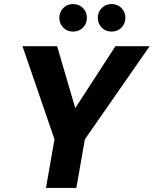

<svg xmlns="http://www.w3.org/2000/svg" viewBox="-20 -928 759 948"><path d="M207 0 249 -240 91 -700H262L356 -379L343 -381L550 -700H719L399 -240L357 0ZM340 -772Q312 -772 292.5 -791.5Q273 -811 273 -840Q273 -869 292.5 -888.5Q312 -908 340 -908Q370 -908 389.5 -888.5Q409 -869 409 -840Q409 -811 389.5 -791.5Q370 -772 340 -772ZM531 -772Q502 -772 482.5 -791.5Q463 -811 463 -840Q463 -869 482.5 -888.5Q502 -908 531 -908Q560 -908 579.5 -888.5Q599 -869 599 -840Q599 -811 579.5 -791.5Q560 -772 531 -772Z"/></svg>

Font: DM Sans 12pt Black
Style: Italic
Weight: 900
Italic angle: -10°
Version: Version 4.004;gftools[0.9.30]